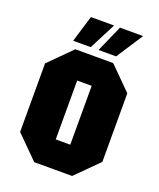

<svg xmlns="http://www.w3.org/2000/svg" viewBox="-136 -810 743 895"><g transform="rotate(20 236.0 -363.0)"><path d="M32 -110V-450L142 -560H330L440 -450V-110L330 0H142ZM200 -134H272V-426H200ZM119 -594 159 -726H274L206 -594ZM245 -594 303 -726H418L332 -594Z"/></g></svg>

Font: Tektur Condensed
Style: Bold
Weight: 700
Width: 3
Designer: Adam Jagosz
Foundry: Adam Jagosz
Version: Version 1.005;gftools[0.9.30]